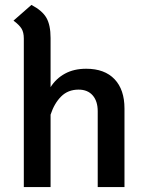

<svg xmlns="http://www.w3.org/2000/svg" viewBox="-20 -762 592 782"><path d="M487 -320V0H378V-309Q378 -350 357.5 -373.5Q337 -397 300 -397Q257 -397 229 -369Q201 -341 186 -295V0H77V-605Q77 -630 68 -645Q59 -660 35 -678L108 -742Q152 -719 169 -689.5Q186 -660 186 -607V-407Q208 -442 244.5 -462Q281 -482 331 -482Q406 -482 446.5 -439.5Q487 -397 487 -320Z"/></svg>

Font: KoHo SemiBold
Style: Regular
Weight: 600
Designer: Cadson Demak & Katatrad Team
Foundry: Cadson Demak Co.,Ltd.
Version: Version 1.000; ttfautohint (v1.6)